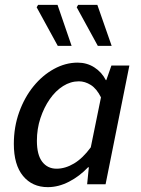

<svg xmlns="http://www.w3.org/2000/svg" viewBox="-20 -759 581 791"><path d="M177 12Q113 12 75 -34Q37 -80 37 -166Q37 -236 59 -297Q81 -358 118 -403.5Q155 -449 202.5 -475Q250 -501 300 -501Q338 -501 368.5 -481.5Q399 -462 416 -429H418L439 -489H513L415 0H339L346 -70H343Q308 -33 264.5 -10.5Q221 12 177 12ZM213 -64Q249 -64 285 -85.5Q321 -107 354 -152L396 -358Q378 -394 354 -409Q330 -424 305 -424Q271 -424 240 -404.5Q209 -385 185 -350.5Q161 -316 146.5 -272Q132 -228 132 -179Q132 -121 154 -92.5Q176 -64 213 -64ZM218 -570 131 -729 137 -739H217L275 -570ZM383 -570 296 -729 302 -739H381L440 -570Z"/></svg>

Font: Source Sans 3 ExtraLight Medium
Style: Italic
Weight: 500
Italic angle: -11°
Version: Version 3.052;hotconv 1.1.0;makeotfexe 2.6.0